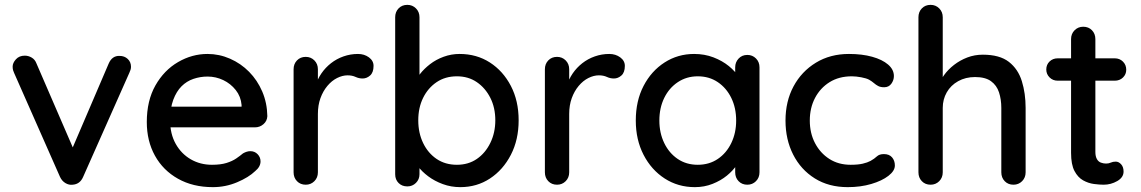

<svg xmlns="http://www.w3.org/2000/svg" viewBox="-20 -760 4695 790"><path d="M82 -531Q97 -531 110.5 -523Q124 -515 130 -499L287 -136L268 -127L427 -498Q441 -531 472 -530Q492 -530 505.5 -517.5Q519 -505 519 -485Q519 -479 517 -472.5Q515 -466 512 -460L322 -32Q309 -2 279 0Q264 2 249.5 -6.5Q235 -15 227 -32L38 -460Q36 -464 34 -470.5Q32 -477 32 -486Q32 -501 45.5 -516Q59 -531 82 -531Z M856 10Q774 10 712.5 -24.5Q651 -59 617.5 -119.5Q584 -180 584 -258Q584 -346 619.5 -408.5Q655 -471 712.5 -504.5Q770 -538 834 -538Q882 -538 926.5 -518.5Q971 -499 1005 -464.5Q1039 -430 1059 -383.5Q1079 -337 1080 -282Q1079 -262 1064 -249Q1049 -236 1029 -236H641L617 -321H993L974 -303V-328Q971 -363 950 -389.5Q929 -416 898.5 -430.5Q868 -445 834 -445Q804 -445 776 -435.5Q748 -426 727 -405Q706 -384 693 -349.5Q680 -315 680 -264Q680 -209 703 -168Q726 -127 765 -104.5Q804 -82 852 -82Q888 -82 912 -89.5Q936 -97 952 -108Q968 -119 980 -129Q996 -138 1010 -138Q1028 -138 1040 -125.5Q1052 -113 1052 -96Q1052 -74 1030 -56Q1003 -30 955.5 -10Q908 10 856 10Z M1238 0Q1216 0 1202 -14.5Q1188 -29 1188 -51V-475Q1188 -497 1202 -511.5Q1216 -526 1238 -526Q1259 -526 1273.5 -511.5Q1288 -497 1288 -475V-363L1278 -406Q1286 -434 1302.5 -458Q1319 -482 1342 -500Q1365 -518 1393.5 -528Q1422 -538 1453 -538Q1479 -538 1498 -524Q1517 -510 1517 -489Q1517 -462 1503 -449.5Q1489 -437 1472 -437Q1457 -437 1443 -443.5Q1429 -450 1410 -450Q1389 -450 1367 -439Q1345 -428 1327 -406.5Q1309 -385 1298.5 -356Q1288 -327 1288 -291V-51Q1288 -29 1273.5 -14.5Q1259 0 1238 0Z M1871 -538Q1941 -538 1995.5 -503Q2050 -468 2082 -406.5Q2114 -345 2114 -265Q2114 -185 2082 -123Q2050 -61 1996 -25.5Q1942 10 1874 10Q1836 10 1802 -2.5Q1768 -15 1742 -34.5Q1716 -54 1699.5 -76Q1683 -98 1679 -117L1706 -130V-43Q1706 -22 1691.5 -7.5Q1677 7 1656 7Q1634 7 1620 -7Q1606 -21 1606 -43V-689Q1606 -711 1620 -725.5Q1634 -740 1656 -740Q1677 -740 1691.5 -725.5Q1706 -711 1706 -689V-408L1690 -417Q1693 -436 1709 -456.5Q1725 -477 1749.5 -496Q1774 -515 1805.5 -526.5Q1837 -538 1871 -538ZM1860 -446Q1812 -446 1776.5 -422Q1741 -398 1721 -357.5Q1701 -317 1701 -265Q1701 -213 1721 -171.5Q1741 -130 1776.5 -106Q1812 -82 1860 -82Q1907 -82 1942 -106Q1977 -130 1997.5 -172Q2018 -214 2018 -265Q2018 -317 1997.5 -357.5Q1977 -398 1942 -422Q1907 -446 1860 -446Z M2272 0Q2250 0 2236 -14.5Q2222 -29 2222 -51V-475Q2222 -497 2236 -511.5Q2250 -526 2272 -526Q2293 -526 2307.5 -511.5Q2322 -497 2322 -475V-363L2312 -406Q2320 -434 2336.5 -458Q2353 -482 2376 -500Q2399 -518 2427.5 -528Q2456 -538 2487 -538Q2513 -538 2532 -524Q2551 -510 2551 -489Q2551 -462 2537 -449.5Q2523 -437 2506 -437Q2491 -437 2477 -443.5Q2463 -450 2444 -450Q2423 -450 2401 -439Q2379 -428 2361 -406.5Q2343 -385 2332.5 -356Q2322 -327 2322 -291V-51Q2322 -29 2307.5 -14.5Q2293 0 2272 0Z M3055 -534Q3076 -534 3090.5 -519.5Q3105 -505 3105 -483V-51Q3105 -29 3090.5 -14.5Q3076 0 3055 0Q3033 0 3019 -14.5Q3005 -29 3005 -51V-123L3025 -120Q3025 -102 3010.5 -80Q2996 -58 2971 -37.5Q2946 -17 2912 -3.5Q2878 10 2839 10Q2770 10 2715 -25.5Q2660 -61 2628 -123Q2596 -185 2596 -264Q2596 -345 2628 -406.5Q2660 -468 2714.5 -503Q2769 -538 2836 -538Q2879 -538 2915.5 -524Q2952 -510 2979 -488Q3006 -466 3021 -441.5Q3036 -417 3036 -395L3005 -392V-483Q3005 -504 3019 -519Q3033 -534 3055 -534ZM2851 -82Q2898 -82 2933.5 -106Q2969 -130 2989 -171.5Q3009 -213 3009 -264Q3009 -316 2989 -357Q2969 -398 2933.5 -422Q2898 -446 2851 -446Q2805 -446 2769 -422Q2733 -398 2713 -357Q2693 -316 2693 -264Q2693 -213 2713 -171.5Q2733 -130 2768.5 -106Q2804 -82 2851 -82Z M3473 -538Q3527 -538 3568.5 -526.5Q3610 -515 3634 -494.5Q3658 -474 3658 -447Q3658 -430 3647.5 -415.5Q3637 -401 3618 -401Q3603 -401 3593.5 -406Q3584 -411 3576 -418Q3568 -425 3556 -432Q3545 -438 3523.5 -442Q3502 -446 3485 -446Q3432 -446 3393.5 -422Q3355 -398 3333.5 -357Q3312 -316 3312 -264Q3312 -212 3333.5 -171Q3355 -130 3392.5 -106Q3430 -82 3480 -82Q3510 -82 3529.5 -86.5Q3549 -91 3562 -98Q3578 -107 3588 -116.5Q3598 -126 3617 -126Q3639 -126 3650.5 -112.5Q3662 -99 3662 -79Q3662 -57 3635.5 -36.5Q3609 -16 3565 -3Q3521 10 3468 10Q3390 10 3332.5 -26Q3275 -62 3243.5 -124Q3212 -186 3212 -264Q3212 -343 3245 -404.5Q3278 -466 3337 -502Q3396 -538 3473 -538Z M4024 -535Q4093 -535 4131 -505.5Q4169 -476 4184.5 -426Q4200 -376 4200 -316V-51Q4200 -29 4185.5 -14.5Q4171 0 4150 0Q4128 0 4114 -14.5Q4100 -29 4100 -51V-316Q4100 -351 4090.5 -380Q4081 -409 4057.5 -426Q4034 -443 3992 -443Q3953 -443 3922.5 -426Q3892 -409 3875.5 -380Q3859 -351 3859 -316V-51Q3859 -29 3844.5 -14.5Q3830 0 3809 0Q3787 0 3773 -14.5Q3759 -29 3759 -51V-689Q3759 -711 3773 -725.5Q3787 -740 3809 -740Q3830 -740 3844.5 -725.5Q3859 -711 3859 -689V-416L3841 -406Q3848 -428 3864.5 -451Q3881 -474 3905.5 -493Q3930 -512 3960 -523.5Q3990 -535 4024 -535Z M4332 -520H4567Q4587 -520 4600.5 -506.5Q4614 -493 4614 -473Q4614 -454 4600.5 -441Q4587 -428 4567 -428H4332Q4312 -428 4298.5 -441.5Q4285 -455 4285 -474Q4285 -494 4298.5 -507Q4312 -520 4332 -520ZM4437 -650Q4459 -650 4473 -635.5Q4487 -621 4487 -599V-135Q4487 -117 4493 -106Q4499 -95 4509.5 -91Q4520 -87 4531 -87Q4542 -87 4550.5 -91Q4559 -95 4571 -95Q4583 -95 4593 -84Q4603 -73 4603 -54Q4603 -30 4577 -15Q4551 0 4521 0Q4504 0 4481 -3Q4458 -6 4436.5 -18Q4415 -30 4401 -56.5Q4387 -83 4387 -131V-599Q4387 -621 4401.5 -635.5Q4416 -650 4437 -650Z"/></svg>

Font: Quicksand SemiBold
Style: Regular
Weight: 600
Designer: Andrew Paglinawan
Foundry: Andrew Paglinawan
Version: Version 3.004